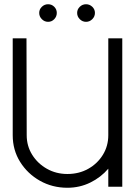

<svg xmlns="http://www.w3.org/2000/svg" viewBox="-20 -881 647 906"><path d="M491 -700H557V0H491V-85Q456 -44 406 -19.5Q356 5 298 5Q227 5 168.5 -28Q110 -61 75 -117Q40 -173 40 -243V-700H105L106 -243Q106 -192 132 -150.5Q158 -109 201.5 -84.5Q245 -60 298 -60Q353 -60 396.5 -84.5Q440 -109 465.5 -150.5Q491 -192 491 -243ZM207 -778Q190 -778 177.5 -790.5Q165 -803 165 -820Q165 -837 177.5 -849Q190 -861 207 -861Q224 -861 236 -849Q248 -837 248 -820Q248 -803 236 -790.5Q224 -778 207 -778ZM386 -778Q369 -778 356.5 -790.5Q344 -803 344 -820Q344 -837 356.5 -849Q369 -861 386 -861Q403 -861 415.5 -849Q428 -837 428 -820Q428 -803 415.5 -790.5Q403 -778 386 -778Z"/></svg>

Font: Kulim Park Light
Style: Regular
Weight: 300
Designer: Noponies / Dale Sattler
Foundry: Noponies
Version: Version 1.000; ttfautohint (v1.8.3)